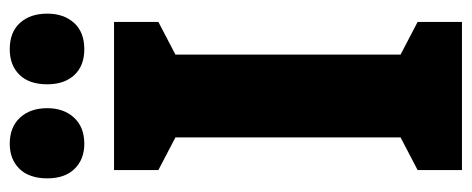

<svg xmlns="http://www.w3.org/2000/svg" viewBox="-307 -661 968 394"><g transform="rotate(-90 177.0 -464.0)"><path d="M329 0H25V-91L92 -126V-588L25 -623V-714H329V-623L262 -588V-126L329 -91ZM8 -851Q8 -888 27.5 -908Q47 -928 79 -928Q113 -928 132.5 -907Q152 -886 152 -851Q152 -817 132.5 -796Q113 -775 79 -775Q47 -775 27.5 -795Q8 -815 8 -851ZM201 -851Q201 -888 220.5 -908Q240 -928 273 -928Q308 -928 327 -907Q346 -886 346 -851Q346 -817 327 -796Q308 -775 273 -775Q239 -775 220 -795.5Q201 -816 201 -851Z"/></g></svg>

Font: Noto Sans Gujarati UI ExtraCondensed Black
Style: Regular
Weight: 900
Width: 2
Designer: Jelle Bosma - Monotype Design Team, Universal Thirst
Foundry: Monotype Imaging Inc.
Version: Version 2.106; ttfautohint (v1.8.4.7-5d5b)